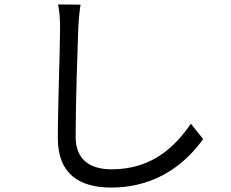

<svg xmlns="http://www.w3.org/2000/svg" viewBox="-20 -797 1040 863"><path d="M241 -777C247 -748 250 -713 250 -677C250 -572 240 -322 240 -175C240 -14 338 46 480 46C698 46 826 -78 893 -172L838 -241C767 -138 664 -36 482 -36C390 -36 320 -74 320 -183C320 -331 328 -565 332 -677C334 -709 337 -744 342 -776Z"/></svg>

Font: Noto Sans Mono CJK JP Regular
Style: Regular
Weight: 400
Designer: Ryoko NISHIZUKA (kana & ideographs); Paul D. Hunt (Latin, Greek & Cyrillic); Wenlong ZHANG (bopomofo); Sandoll Communica
Foundry: Adobe Systems Incorporated
Version: Version 1.004;PS 1.004;hotconv 1.0.82;makeotf.lib2.5.63406